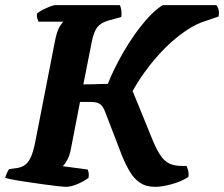

<svg xmlns="http://www.w3.org/2000/svg" viewBox="-31 -724 868 744"><path d="M224 0Q217 0 193.5 -2.5Q170 -5 139 -9.5Q108 -14 76.5 -18.5Q45 -23 21 -27.5Q-3 -32 -11 -35Q-8 -45 -3.5 -55Q1 -65 5 -69L36 -73Q55 -76 68 -86.5Q81 -97 90 -118.5Q99 -140 106 -176L181 -560Q189 -603 200 -620.5Q211 -638 215 -640H118Q116 -645 113.5 -653Q111 -661 112 -671Q119 -678 133.5 -685.5Q148 -693 162.5 -698.5Q177 -704 182 -704H433Q437 -698 439 -685Q441 -672 439 -658L391 -645Q361 -637 346.5 -619Q332 -601 324 -559L292 -397Q314 -397 330.5 -397.5Q347 -398 361 -398.5Q375 -399 387 -399Q396 -423 411.5 -455Q427 -487 447.5 -522.5Q468 -558 492.5 -592.5Q517 -627 544 -656.5Q571 -686 599 -704H808Q812 -699 815.5 -688Q819 -677 816 -660L763 -642Q732 -632 701 -612.5Q670 -593 639 -566Q608 -539 580 -507.5Q552 -476 527 -441Q502 -406 483 -371L563 -175Q579 -138 594 -117.5Q609 -97 628 -89Q647 -81 674 -81H692Q694 -77 697.5 -65.5Q701 -54 699 -38Q670 -20 633.5 -10Q597 0 570 0Q535 0 511.5 -16Q488 -32 472 -59Q456 -86 442 -120L377 -289Q369 -311 357.5 -320Q346 -329 320 -329H279L244 -148Q239 -121 229.5 -104Q220 -87 212 -80L309 -67Q311 -62 312.5 -54Q314 -46 312 -35Q297 -23 271 -11.5Q245 0 224 0Z"/></svg>

Font: Texturina 12pt ExtraBold
Style: Italic
Weight: 800
Italic angle: -11°
Designer: Guillermo Torres Carreño
Foundry: Omnibus-Type
Version: Version 1.002